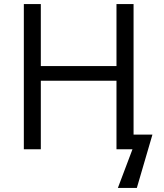

<svg xmlns="http://www.w3.org/2000/svg" viewBox="-20 -734 806 944"><path d="M631.3 0H552.7V-336.9H180.7V0H97.2V-713.9H180.7V-409.2H552.7V-713.9H636.7V-72.3H729.5L652.8 189.9H559.6Z"/></svg>

Font: Viking Open Sans
Style: Regular
Weight: 400
Foundry: Ascender Corporation
Version: Version 2.001